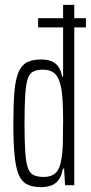

<svg xmlns="http://www.w3.org/2000/svg" viewBox="-20 -763 374 791"><path d="M137 -650V-688H334V-650ZM150 8Q114 8 91.5 -3.5Q69 -15 57 -43.5Q45 -72 40 -123.5Q35 -175 35 -255Q35 -335 39.5 -386Q44 -437 56.5 -466Q69 -495 91.5 -506.5Q114 -518 149 -518Q174 -518 191.5 -511Q209 -504 220 -489Q231 -474 236 -448H240V-743H286V0H248L244 -68H239Q233 -35 219.5 -19Q206 -3 187.5 2.5Q169 8 150 8ZM161 -34Q191 -34 208.5 -50Q226 -66 232 -102Q238 -134 239 -173Q240 -212 240 -268Q240 -305 238.5 -338Q237 -371 233 -396Q225 -441 207 -458.5Q189 -476 157 -476Q133 -476 117.5 -468.5Q102 -461 94.5 -439Q87 -417 84 -372.5Q81 -328 81 -255Q81 -182 84 -137.5Q87 -93 95 -71Q103 -49 119 -41.5Q135 -34 161 -34Z"/></svg>

Font: Saira UltraCondensed Light
Style: Regular
Weight: 300
Width: 1
Designer: Hector Gatti with collaboration of the Omnibus-Type team
Foundry: Omnibus-Type
Version: Version 1.101